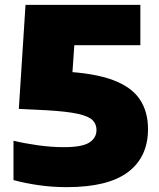

<svg xmlns="http://www.w3.org/2000/svg" viewBox="-20 -760 654 790"><path d="M255.5 10Q194.5 10 139.2 2Q84 -6 35.5 -19V-181Q80.5 -170 136 -162.2Q191.5 -154.5 244 -154.5Q317 -154.5 347 -173.2Q377 -192 377 -225.5Q377 -249 361.2 -265.2Q345.5 -281.5 301 -291.5Q256.5 -301.5 169.5 -306.5L57.5 -312L85 -740H557.5V-574H196.5L292.5 -670L273.5 -397L131.5 -471L243.5 -465.5Q369.5 -459 445.2 -430.5Q521 -402 555 -351.5Q589 -301 589 -229Q589 -114 506.8 -52Q424.5 10 255.5 10Z"/></svg>

Font: Encode Sans SC SemiExpanded Black
Style: Regular
Weight: 900
Width: 6
Designer: Multiple Designers
Foundry: Impallari Type
Version: Version 3.002